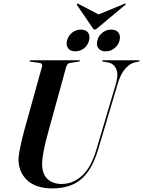

<svg xmlns="http://www.w3.org/2000/svg" viewBox="-20 -1034 794 1064"><path d="M515 -208 621.5 -566.5Q638 -624 623 -654Q608 -684 575.5 -688.5L553 -692Q546.5 -692.5 546.5 -696.5Q546.5 -700 552 -700H749.5Q754 -700 754 -697Q754 -694 748 -692.5L727.5 -688.5Q700 -682 674.2 -653.5Q648.5 -625 631 -565.5L525 -209Q491 -93.5 431 -41.8Q371 10 270.5 10Q178 10 129.8 -36Q81.5 -82 82.5 -154.5Q83 -169.5 88 -197.2Q93 -225 100.5 -257Q108 -289 116 -317L213 -665.5Q217.5 -683 198 -685.5L151 -692Q144.5 -692.5 144.5 -696.5Q144.5 -700 150.5 -700H418.5Q423 -700 423 -697Q423 -693.5 416.5 -692.5L367 -685Q358.5 -683.5 354 -677.8Q349.5 -672 344.5 -655L251.5 -317.5Q231.5 -247 222.8 -202.2Q214 -157.5 213.5 -129.5Q212.5 -71.5 242.2 -43Q272 -14.5 321.5 -14.5Q383 -14.5 433.8 -59.5Q484.5 -104.5 515 -208ZM397 -749.5Q370 -749.5 357.5 -766.5Q345 -783.5 351.5 -809.5Q358.5 -836.5 379.8 -853.2Q401 -870 428 -870Q455.5 -870 468 -853.2Q480.5 -836.5 473.5 -809.5Q467 -783.5 445.8 -766.5Q424.5 -749.5 397 -749.5ZM565.5 -749.5Q538 -749.5 525.2 -766.5Q512.5 -783.5 519.5 -809.5Q526 -836 547.5 -853Q569 -870 596.5 -870Q624 -870 636.5 -853.2Q649 -836.5 642.5 -809.5Q635.5 -783.5 614.2 -766.5Q593 -749.5 565.5 -749.5ZM521 -879Q511 -870 505 -870Q499 -870 493.5 -879L406.5 -1006.5Q404 -1011 407.5 -1013.5Q409.5 -1015.5 414 -1012.5L526.5 -954L668 -1012.5Q674.5 -1015.5 676 -1013.5Q678 -1011 673.5 -1006.5Z"/></svg>

Font: Fraunces 144pt SemiBold
Style: Italic
Weight: 600
Italic angle: -16°
Version: Version 1.000;[0bf87f6ff]